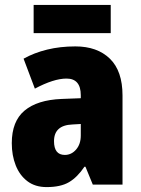

<svg xmlns="http://www.w3.org/2000/svg" viewBox="-20 -752 573 782"><path d="M287 -563Q376 -563 427.5 -513Q479 -463 479 -363V0H358L328 -73H324Q295 -30 261 -10Q227 10 170 10Q123 10 91.5 -14Q60 -38 44 -78.5Q28 -119 28 -169Q28 -258 80 -301.5Q132 -345 231 -349L309 -352V-364Q309 -432 251 -432Q199 -432 122 -391L76 -513Q119 -537 172 -550Q225 -563 287 -563ZM275 -245Q200 -242 200 -177Q200 -121 244 -121Q271 -121 290 -143Q309 -165 309 -200V-247ZM431 -732V-617H117V-732Z"/></svg>

Font: Noto Sans Myanmar Condensed Black
Style: Regular
Weight: 900
Width: 3
Designer: Monotype Design Team
Foundry: Monotype Imaging Inc.
Version: Version 2.107; ttfautohint (v1.8.4.7-5d5b)